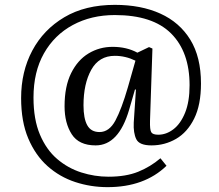

<svg xmlns="http://www.w3.org/2000/svg" viewBox="-20 -588 901 791"><path d="M423 183Q354 183 290 162Q226 141 176 96.5Q126 52 96.5 -17.5Q67 -87 67 -184Q67 -293 113 -379.5Q159 -466 245 -517Q331 -568 453 -568Q561 -568 640.5 -532Q720 -496 764 -424.5Q808 -353 808 -244Q808 -156 780 -99.5Q752 -43 705.5 -16Q659 11 604 11Q554 11 541.5 -14.5Q529 -40 531 -83L540 -219H536L512 -136Q469 11 374 11Q305 11 275.5 -35Q246 -81 246 -150Q246 -232 273 -286.5Q300 -341 345 -368Q390 -395 444 -395Q502 -395 546 -371L594 -394L608 -388L598 -90Q597 -54 603 -43.5Q609 -33 632 -33Q665 -33 694.5 -55.5Q724 -78 742.5 -123.5Q761 -169 761 -237Q761 -374 685 -450Q609 -526 453 -526Q356 -526 280 -485Q204 -444 161 -368Q118 -292 118 -186Q118 -96 144.5 -33.5Q171 29 215.5 67Q260 105 315 122.5Q370 140 427 140Q499 140 549.5 119.5Q600 99 641 64L666 95Q575 183 423 183ZM390 -44Q430 -44 455.5 -91.5Q481 -139 507 -229L538 -338Q497 -358 453 -358Q388 -358 356 -300.5Q324 -243 324 -154Q324 -100 339.5 -72Q355 -44 390 -44Z"/></svg>

Font: Literata 36pt
Style: Italic
Weight: 400
Italic angle: -2°
Designer: Latin by Veronika Burian and Jose Scaglione. Greek by Irene Vlachou. Cyrillic by Vera Evstafieva
Foundry: TypeTogether
Version: Version 3.002